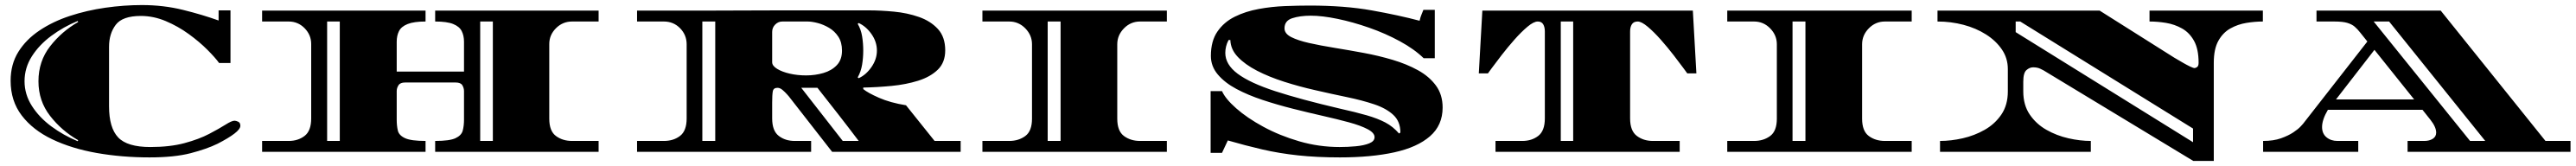

<svg xmlns="http://www.w3.org/2000/svg" viewBox="-20 -600 10180 656"><path d="M571 22Q461 22 362 4.5Q263 -13 186.5 -49.5Q110 -86 66 -143.5Q22 -201 22 -281Q22 -346 52.5 -395Q83 -444 136 -479.5Q189 -515 256 -537Q323 -559 396.5 -569.5Q470 -580 541 -580Q626 -580 703 -561Q780 -542 844 -519V-559H891V-351H846Q831 -372 799.5 -403.5Q768 -435 726 -465.5Q684 -496 635.5 -516.5Q587 -537 537 -537Q464 -537 437.5 -502Q411 -467 411 -415V-180Q411 -95 447 -57Q483 -19 574 -19Q652 -19 709.5 -34.5Q767 -50 807 -71Q847 -92 871.5 -107.5Q896 -123 907 -123Q913 -123 921.5 -119Q930 -115 930 -103Q930 -90 906.5 -72Q883 -54 840 -32Q797 -11 733 5.5Q669 22 571 22ZM287 -42 289 -46Q224 -83 178 -142Q132 -201 132 -279Q132 -358 178 -417Q224 -476 289 -513L287 -517Q231 -494 183 -458.5Q135 -423 106 -377.5Q77 -332 77 -279Q77 -227 106 -181.5Q135 -136 183 -100.5Q231 -65 287 -42Z M1016 0V-43H1121Q1158 -43 1184 -63Q1210 -83 1210 -132V-426Q1210 -462 1184 -488.5Q1158 -515 1121 -515H1016V-558H1662V-515Q1616 -515 1591 -505Q1566 -495 1557 -477Q1548 -459 1548 -435V-317H1814V-435Q1814 -459 1805 -477Q1796 -495 1771.5 -505Q1747 -515 1700 -515V-558H2346V-515H2241Q2204 -515 2177.5 -488.5Q2151 -462 2151 -426V-131Q2151 -82 2177.5 -62.5Q2204 -43 2241 -43H2346V0H1700V-43Q1757 -43 1780.5 -54Q1804 -65 1809 -84Q1814 -103 1814 -127V-240Q1814 -252 1807.5 -263Q1801 -274 1781 -274H1581Q1562 -274 1555 -263Q1548 -252 1548 -240V-127Q1548 -103 1552.5 -84Q1557 -65 1581 -54Q1605 -43 1662 -43V0ZM1273 -43H1323V-515H1273ZM1878 -43H1928V-515H1878Z M2498 0V-43H2604Q2642 -43 2668 -63Q2694 -83 2694 -132V-425Q2694 -462 2668 -488.5Q2642 -515 2604 -515H2498V-558Q2498 -558 2531 -558Q2564 -558 2620.5 -558Q2677 -558 2749 -558Q2821 -558 2901 -558.5Q2981 -559 3060 -559Q3139 -559 3209.5 -559Q3280 -559 3333.5 -559Q3387 -559 3414 -559Q3461 -559 3513.5 -554Q3566 -549 3612 -533Q3658 -517 3687 -485.5Q3716 -454 3716 -401Q3716 -353 3686.5 -324.5Q3657 -296 3609 -281Q3561 -266 3504 -260.5Q3447 -255 3392 -254V-248Q3410 -233 3454.5 -213.5Q3499 -194 3561 -184L3674 -43H3777V0H3269L3098 -219Q3098 -219 3090.5 -227.5Q3083 -236 3073 -244.5Q3063 -253 3053 -253Q3037 -253 3034.5 -239Q3032 -225 3032 -195V-132Q3032 -83 3058 -63Q3084 -43 3121 -43H3186V0ZM2756 -43H2807V-515H2756ZM3166 -302Q3202 -302 3234.5 -311.5Q3267 -321 3287.5 -342.5Q3308 -364 3308 -400Q3308 -433 3293.5 -455Q3279 -477 3257 -490Q3235 -503 3212 -509Q3189 -515 3172 -515H3072Q3056 -515 3044 -503Q3032 -491 3032 -474V-354Q3032 -340 3051.5 -328Q3071 -316 3101.5 -309Q3132 -302 3166 -302ZM3374 -291Q3403 -304 3424.5 -335Q3446 -366 3446 -400Q3446 -435 3424.5 -465.5Q3403 -496 3374 -509L3370 -506Q3383 -484 3387.5 -456.5Q3392 -429 3392 -400Q3392 -372 3387.5 -344.5Q3383 -317 3370 -294ZM3311 -43H3374Q3334 -96 3293 -148.5Q3252 -201 3211 -253H3147Z M3863 0V-43H3969Q4006 -43 4032.5 -62.5Q4059 -82 4059 -131V-425Q4059 -461 4032.5 -488Q4006 -515 3969 -515H3863V-558H4592V-515H4486Q4449 -515 4422.5 -488Q4396 -461 4396 -425V-131Q4396 -82 4422.5 -62.5Q4449 -43 4486 -43H4592V0ZM4121 -43H4172V-515H4121Z M5276 22Q5185 22 5110.5 14Q5036 6 4969 -9.5Q4902 -25 4833 -45L4810 4H4765V-240H4810Q4823 -210 4866 -172Q4909 -134 4973.5 -99Q5038 -64 5115.5 -41.5Q5193 -19 5275 -19Q5307 -19 5339 -22Q5371 -25 5392 -33.5Q5413 -42 5413 -58Q5413 -75 5385.5 -89.5Q5358 -104 5312 -116.5Q5266 -129 5208.5 -142Q5151 -155 5089.5 -170.5Q5028 -186 4970.5 -205Q4913 -224 4867 -248.5Q4821 -273 4793.5 -305.5Q4766 -338 4766 -379Q4766 -438 4792 -475.5Q4818 -513 4860.5 -534Q4903 -555 4955 -564.5Q5007 -574 5059.5 -576Q5112 -578 5156 -578Q5295 -578 5401.5 -559Q5508 -540 5591 -518Q5594 -532 5598.5 -542.5Q5603 -553 5606 -561H5651V-370H5607Q5570 -406 5513 -437Q5456 -468 5391.5 -490.5Q5327 -513 5266.5 -525.5Q5206 -538 5161 -538Q5118 -538 5087.5 -528Q5057 -518 5057 -488Q5057 -467 5083.5 -453.5Q5110 -440 5154.5 -430Q5199 -420 5254.5 -411Q5310 -402 5369.5 -391Q5429 -380 5484.5 -363.5Q5540 -347 5584.5 -322.5Q5629 -298 5655.5 -262Q5682 -226 5682 -175Q5682 -105 5632 -61.5Q5582 -18 5491 2Q5400 22 5276 22ZM5510 -72Q5510 -74 5512.5 -74.5Q5515 -75 5515 -77Q5515 -120 5487 -146Q5459 -172 5411 -188Q5363 -204 5302.5 -216.5Q5242 -229 5177 -244Q5115 -258 5055.5 -277Q4996 -296 4948.5 -320.5Q4901 -345 4872.5 -375Q4844 -405 4843 -442H4836Q4829 -429 4826 -416Q4823 -403 4823 -391Q4823 -345 4872 -308.5Q4921 -272 5021 -239.5Q5121 -207 5275 -171Q5338 -157 5381.5 -144.5Q5425 -132 5455.5 -116Q5486 -100 5510 -72Z M5891 0V-43H5997Q6034 -43 6060 -63Q6086 -83 6086 -132V-476Q6086 -493 6079.5 -504Q6073 -515 6058 -515Q6042 -515 6017.5 -494.5Q5993 -474 5966 -443.5Q5939 -413 5915 -382Q5891 -351 5876 -330.5Q5861 -310 5861 -310H5825L5839 -558H6671L6685 -310H6649Q6649 -310 6634 -330.5Q6619 -351 6595 -382Q6571 -413 6544 -443.5Q6517 -474 6492.5 -494.5Q6468 -515 6453 -515Q6437 -515 6430 -504Q6423 -493 6423 -476V-132Q6423 -83 6449.5 -63Q6476 -43 6513 -43H6619V0ZM6149 -43H6198V-515H6149Z M6807 0V-43H6913Q6950 -43 6976.5 -62.5Q7003 -82 7003 -131V-425Q7003 -461 6976.5 -488Q6950 -515 6913 -515H6807V-558H7536V-515H7430Q7393 -515 7366.5 -488Q7340 -461 7340 -425V-131Q7340 -82 7366.5 -62.5Q7393 -43 7430 -43H7536V0ZM7065 -43H7116V-515H7065Z M8649 36 8057 -322Q8056 -323 8044 -328.5Q8032 -334 8016 -334Q8002 -334 7989.5 -323Q7977 -312 7977 -277V-239Q7977 -185 8002.5 -147.5Q8028 -110 8068.5 -87Q8109 -64 8155.5 -53.5Q8202 -43 8244 -43V0H7648V-43Q7691 -43 7737.5 -53.5Q7784 -64 7824.5 -87Q7865 -110 7890.5 -147.5Q7916 -185 7916 -239V-327Q7916 -370 7892.5 -404.5Q7869 -439 7829.5 -464Q7790 -489 7740.5 -502Q7691 -515 7638 -515V-558H8279L8574 -372Q8576 -371 8586 -365Q8596 -359 8610 -351Q8624 -343 8636.5 -337Q8649 -331 8654 -331Q8658 -331 8664 -335Q8670 -339 8670 -352Q8670 -406 8652 -438.5Q8634 -471 8604.5 -487.5Q8575 -504 8541.5 -509.5Q8508 -515 8476 -515V-558H8924V-515Q8893 -515 8859 -509.5Q8825 -504 8795.5 -487.5Q8766 -471 8748 -438.5Q8730 -406 8730 -352V36ZM8648 -38V-92L7965 -515H7947V-473Z M8925 0V-43Q8966 -43 8995.5 -53.5Q9025 -64 9044.5 -77Q9064 -90 9073.5 -100.5Q9083 -111 9083 -111L9337 -436L9309 -471Q9298 -485 9287 -494.5Q9276 -504 9258 -509.5Q9240 -515 9206 -515H9136V-558H9627L10041 -43H10140V0H9496V-43H9562Q9582 -43 9595.5 -51.5Q9609 -60 9609 -76Q9609 -98 9586 -127L9555 -166H9181Q9158 -127 9158 -98Q9158 -72 9175.5 -57.5Q9193 -43 9219 -43H9301V0ZM9743 -43H9803L9423 -515H9362ZM9213 -207H9522L9365 -403Z"/></svg>

Font: Diplomata SC
Style: Regular
Weight: 400
Designer: Eduardo Rodriguez Tunni
Foundry: Eduardo Rodriguez Tunni
Version: Version 1.002; ttfautohint (v1.8.4.7-5d5b);gftools[0.9.23]